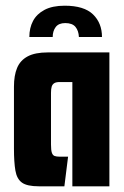

<svg xmlns="http://www.w3.org/2000/svg" viewBox="-20 -654 436 674"><path d="M207 -634Q275 -634 306.5 -603.5Q338 -573 338 -524H257Q256 -546 245 -559.5Q234 -573 209 -573Q186 -573 175.5 -559Q165 -545 165 -524H83Q83 -556 96 -580.5Q109 -605 136.5 -619.5Q164 -634 207 -634ZM116 0Q75 0 57 -13Q39 -26 34 -55.5Q29 -85 29 -132V-350Q29 -389 40 -415.5Q51 -442 77 -456Q103 -470 148 -470H364V0H234V-366H189Q177 -366 170.5 -362Q164 -358 161.5 -350Q159 -342 159 -328V-147Q159 -127 162 -118Q165 -109 171.5 -106.5Q178 -104 190 -104H219L206 0Z"/></svg>

Font: Smooch Sans Thin ExtraBold
Style: Regular
Weight: 800
Version: Version 1.010